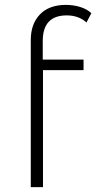

<svg xmlns="http://www.w3.org/2000/svg" viewBox="-20 -766 394 786"><path d="M155 -598V-522H322V-479H156V0H106V-602Q106 -668 143.5 -707Q181 -746 250 -746Q280 -746 308 -737.5Q336 -729 354 -712L334 -674Q302 -703 253 -703Q155 -703 155 -598Z"/></svg>

Font: Montserrat Alternates Light
Style: Regular
Weight: 300
Designer: Julieta Ulanovsky
Foundry: Julieta Ulanovsky
Version: Version 7.200